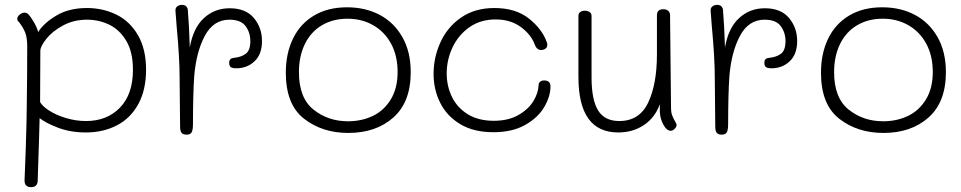

<svg xmlns="http://www.w3.org/2000/svg" viewBox="-20 -546 3954 790"><path d="M581 -259Q581 -177 549.5 -118.5Q518 -60 461.5 -30.5Q405 -1 333 -1Q269 -1 217.5 -21Q166 -41 143 -60L141 14Q135 189 135 200Q133 224 108 224Q81 224 81 197Q87 51 89 -40L90 -102Q92 -232 92 -355Q92 -390 84 -411Q76 -432 59 -454Q58 -455 54.5 -458.5Q51 -462 51 -468Q51 -478 61 -486Q71 -494 81 -494Q90 -494 97 -487Q105 -479 118.5 -456.5Q132 -434 137 -414Q159 -450 211 -481.5Q263 -513 338 -513Q403 -513 458.5 -486Q514 -459 547.5 -401.5Q581 -344 581 -259ZM527 -259Q527 -332 499.5 -378Q472 -424 429.5 -444.5Q387 -465 338 -465Q283 -465 239 -441Q195 -417 170.5 -386Q146 -355 146 -337Q146 -208 145 -126Q154 -109 183 -90.5Q212 -72 252.5 -60Q293 -48 334 -48Q420 -48 473.5 -103Q527 -158 527 -259Z M1058 -377Q1058 -323 1027.5 -294Q997 -265 952 -265Q936 -265 929.5 -270Q923 -275 923 -287Q923 -297 927.5 -302Q932 -307 943 -308Q973 -311 991.5 -325Q1010 -339 1010 -377Q1010 -412 990.5 -438.5Q971 -465 924 -465Q858 -465 822.5 -398Q787 -331 779 -231Q774 -155 774 -37Q774 -11 768.5 -1.5Q763 8 748 8Q733 8 727 0.5Q721 -7 721 -26L719 -228Q719 -308 707 -436L702 -501Q701 -513 709 -519.5Q717 -526 729 -526Q741 -526 747 -519Q753 -512 753 -502Q758 -444 761 -351Q775 -431 819 -471.5Q863 -512 925 -512Q991 -512 1024.5 -472Q1058 -432 1058 -377Z M1156 -247Q1156 -326 1185.5 -387Q1215 -448 1272 -482Q1329 -516 1408 -516Q1483 -516 1542 -485Q1601 -454 1635.5 -393.5Q1670 -333 1670 -249Q1670 -126 1598.5 -62.5Q1527 1 1413 1Q1306 1 1231 -57.5Q1156 -116 1156 -247ZM1616 -250Q1616 -316 1589.5 -365.5Q1563 -415 1516 -442Q1469 -469 1410 -469Q1350 -469 1304.5 -442Q1259 -415 1234.5 -365Q1210 -315 1210 -249Q1210 -143 1270 -95Q1330 -47 1412 -47Q1468 -47 1514 -69Q1560 -91 1588 -137Q1616 -183 1616 -250Z M1764 -242Q1764 -310 1792.5 -372.5Q1821 -435 1877.5 -474Q1934 -513 2014 -513Q2102 -513 2156.5 -469.5Q2211 -426 2230 -372Q2232 -368 2232 -361Q2232 -346 2214 -341Q2191 -336 2181 -361Q2166 -403 2123.5 -434.5Q2081 -466 2019 -466Q1957 -466 1911.5 -434Q1866 -402 1842 -351Q1818 -300 1818 -244Q1818 -191 1840 -146.5Q1862 -102 1905.5 -75.5Q1949 -49 2012 -49Q2072 -49 2113.5 -73Q2155 -97 2175 -130.5Q2195 -164 2196 -195Q2196 -204 2202 -209.5Q2208 -215 2219 -215Q2245 -215 2245 -190Q2245 -150 2219.5 -106Q2194 -62 2141 -32Q2088 -2 2010 -2Q1929 -2 1874 -35Q1819 -68 1791.5 -122.5Q1764 -177 1764 -242Z M2764 -32Q2764 -24 2756 -16Q2748 -8 2740 -8Q2723 -8 2709.5 -33Q2696 -58 2695 -86V-117Q2675 -62 2629.5 -31.5Q2584 -1 2524 -1Q2360 -1 2360 -229V-481Q2360 -491 2367.5 -496.5Q2375 -502 2386 -502Q2398 -502 2406 -496.5Q2414 -491 2414 -481V-227Q2414 -135 2441 -91.5Q2468 -48 2528 -48Q2611 -48 2647 -124Q2683 -200 2683 -322V-483Q2683 -508 2709 -508Q2722 -508 2729.5 -501.5Q2737 -495 2737 -483L2741 -103Q2741 -83 2746 -70.5Q2751 -58 2757.5 -47Q2764 -36 2764 -32Z M3260 -377Q3260 -323 3229.5 -294Q3199 -265 3154 -265Q3138 -265 3131.5 -270Q3125 -275 3125 -287Q3125 -297 3129.5 -302Q3134 -307 3145 -308Q3175 -311 3193.5 -325Q3212 -339 3212 -377Q3212 -412 3192.5 -438.5Q3173 -465 3126 -465Q3060 -465 3024.5 -398Q2989 -331 2981 -231Q2976 -155 2976 -37Q2976 -11 2970.5 -1.5Q2965 8 2950 8Q2935 8 2929 0.5Q2923 -7 2923 -26L2921 -228Q2921 -308 2909 -436L2904 -501Q2903 -513 2911 -519.5Q2919 -526 2931 -526Q2943 -526 2949 -519Q2955 -512 2955 -502Q2960 -444 2963 -351Q2977 -431 3021 -471.5Q3065 -512 3127 -512Q3193 -512 3226.5 -472Q3260 -432 3260 -377Z M3358 -247Q3358 -326 3387.5 -387Q3417 -448 3474 -482Q3531 -516 3610 -516Q3685 -516 3744 -485Q3803 -454 3837.5 -393.5Q3872 -333 3872 -249Q3872 -126 3800.5 -62.5Q3729 1 3615 1Q3508 1 3433 -57.5Q3358 -116 3358 -247ZM3818 -250Q3818 -316 3791.5 -365.5Q3765 -415 3718 -442Q3671 -469 3612 -469Q3552 -469 3506.5 -442Q3461 -415 3436.5 -365Q3412 -315 3412 -249Q3412 -143 3472 -95Q3532 -47 3614 -47Q3670 -47 3716 -69Q3762 -91 3790 -137Q3818 -183 3818 -250Z"/></svg>

Font: Mali Light
Style: Regular
Weight: 300
Designer: Kitiyaporn Chalermlarp | Katatrad Aksorn Co.,Ltd.
Foundry: Cadson Demak Co.,Ltd.
Version: Version 1.000; ttfautohint (v1.6)